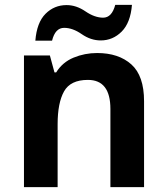

<svg xmlns="http://www.w3.org/2000/svg" viewBox="-20 -773 691 793"><path d="M381 -554Q330 -554 284 -535Q238 -516 212 -474H205L186 -544H79V0H218V-260Q218 -348 244.5 -395.5Q271 -443 343 -443Q436 -443 436 -323V0H575V-355Q575 -460 522.5 -507Q470 -554 381 -554ZM525 -753H456Q442 -700 406 -700Q371 -700 333 -726Q295 -752 255 -752Q204 -752 168 -716Q132 -680 126 -605H195Q208 -658 245 -658Q280 -658 317.5 -632Q355 -606 396 -606Q446 -606 482.5 -642.5Q519 -679 525 -753Z"/></svg>

Font: Noto Sans UI
Style: Bold
Weight: 700
Designer: Monotype Design Team
Foundry: Monotype Imaging Inc.
Version: Version 1.901